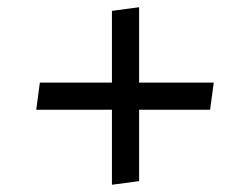

<svg xmlns="http://www.w3.org/2000/svg" viewBox="-20 -516 690 530"><path d="M289 -6V-213H80L90 -288H289V-486L364 -496V-288H570L560 -213H364V-16Z"/></svg>

Font: Secular One
Style: Regular
Weight: 400
Designer: Michal Sahar
Foundry: Hagilda
Version: Version 1.002; ttfautohint (v1.8.4.7-5d5b);gftools[0.9.29]